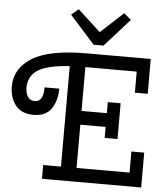

<svg xmlns="http://www.w3.org/2000/svg" viewBox="-61 -989 902 1043"><g transform="rotate(5 390.0 -467.5)"><path d="M389 -311V-75H678V-190H748V0H207V-75H304V-623Q181 -615 130.5 -582Q80 -549 80 -486Q80 -456 93 -436.5Q106 -417 131 -417Q178 -417 178 -496H258Q258 -431 228 -386.5Q198 -342 131 -342Q64 -342 32 -384Q0 -426 0 -486Q0 -584 93 -642Q186 -700 389 -700H739V-510H669V-625H389V-386H527V-446H597V-251H527V-311ZM613 -902 477 -750H423L287 -902L326 -935L450 -821L574 -935Z"/></g></svg>

Font: Cherry Swash
Style: Regular
Weight: 400
Designer: Kasatkina Nataliya
Foundry: Nataliya Kasatkina
Version: Version 1.001